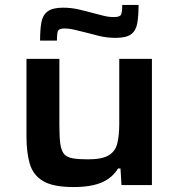

<svg xmlns="http://www.w3.org/2000/svg" viewBox="-20 -748 721 776"><path d="M277 8Q195 8 154.5 -16Q114 -40 100.5 -85.5Q87 -131 87 -197V-510H220V-240Q220 -193 224 -165.5Q228 -138 239.5 -125Q251 -112 274.5 -108Q298 -104 336 -104Q392 -104 419 -120Q446 -136 454 -168Q462 -200 462 -247V-510H594V0H471L467 -67H457Q435 -30 392 -11Q349 8 277 8ZM142 -584Q142 -627 147 -656.5Q152 -686 172 -701.5Q192 -717 235 -717Q267 -717 297.5 -710Q328 -703 357 -695Q380 -689 400 -684Q420 -679 441 -679Q465 -679 469.5 -689.5Q474 -700 474 -728H540Q540 -685 535 -655Q530 -625 510.5 -610Q491 -595 448 -595Q413 -595 384 -602Q355 -609 325 -617Q301 -623 280 -628Q259 -633 242 -633Q218 -633 214 -622.5Q210 -612 210 -584Z"/></svg>

Font: Saira Expanded SemiBold
Style: Regular
Weight: 600
Width: 7
Designer: Hector Gatti with collaboration of the Omnibus-Type team
Foundry: Omnibus-Type
Version: Version 1.100; ttfautohint (v1.8.3)